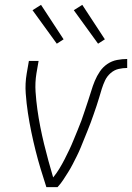

<svg xmlns="http://www.w3.org/2000/svg" viewBox="-20 -771 544 791"><path d="M171 0Q159 -37 147.5 -75Q136 -113 126.5 -151Q117 -189 109 -227.5Q101 -266 95 -305.5Q89 -345 86 -386Q83 -427 90 -468L99 -520H139L130 -468Q124 -430 126.5 -393Q129 -356 134 -320Q139 -284 146 -248.5Q153 -213 161.5 -178Q170 -143 179.5 -108.5Q189 -74 199 -40Q213 -57 224.5 -76Q236 -95 246 -114.5Q256 -134 265.5 -154Q275 -174 283 -194Q291 -214 299.5 -234Q308 -254 315.5 -274.5Q323 -295 329.5 -315.5Q336 -336 343 -356Q350 -376 356 -396.5Q362 -417 370.5 -437.5Q379 -458 391.5 -476.5Q404 -495 422.5 -507.5Q441 -520 462.5 -524Q484 -528 504 -528V-491Q487 -491 469 -487Q451 -483 436 -470Q421 -457 413 -440Q405 -423 399.5 -405.5Q394 -388 389 -370.5Q384 -353 378 -335.5Q372 -318 366 -300.5Q360 -283 353.5 -265.5Q347 -248 340 -231Q333 -214 326 -196.5Q319 -179 312 -162Q305 -145 296.5 -128Q288 -111 279.5 -94.5Q271 -78 261 -62Q251 -46 240.5 -30Q230 -14 217 0ZM384 -591 284 -729 319 -751 412 -609ZM214 -591 114 -729 149 -751 242 -609Z"/></svg>

Font: Iosevka Term Curly Extralight
Style: Italic
Weight: 200
Italic angle: -9°
Designer: Belleve Invis
Foundry: Belleve Invis
Version: Version 32.3.0